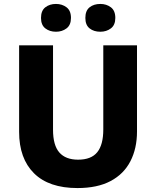

<svg xmlns="http://www.w3.org/2000/svg" viewBox="-20 -944 792 974"><path d="M373 10Q228 10 152.5 -65Q77 -140 77 -275V-714H249V-286Q249 -207 281 -170.5Q313 -134 376 -134Q443 -134 473.5 -172Q504 -210 504 -287V-714H675V-277Q675 -191 641.5 -126Q608 -61 541 -25.5Q474 10 373 10ZM188 -853Q188 -890 210 -907Q232 -924 264 -924Q295 -924 317.5 -907Q340 -890 340 -853Q340 -817 317.5 -800Q295 -783 264 -783Q232 -783 210 -800Q188 -817 188 -853ZM413 -853Q413 -890 434.5 -907Q456 -924 489 -924Q520 -924 542.5 -907Q565 -890 565 -853Q565 -817 542.5 -800Q520 -783 489 -783Q456 -783 434.5 -800Q413 -817 413 -853Z"/></svg>

Font: Noto Sans Symbols ExtraBold
Style: Regular
Weight: 800
Version: Version 2.002